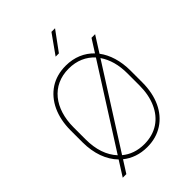

<svg xmlns="http://www.w3.org/2000/svg" viewBox="-275 -1057 1216 1216"><g transform="rotate(-45 333.0 -449.5)"><path d="M601.1 -408.7C601.1 -495.1 578.1 -569.3 537.6 -622.6L605.5 -730H573.2L519 -644.5C472.7 -692.9 409.2 -720.7 332.5 -720.7C278.3 -720.7 231 -707.5 190.9 -681.6C110.8 -628.9 64.9 -532.2 64.9 -408.7V-302.2C64.9 -202.1 95.7 -118.7 149.9 -63.5L86.4 36.6H118.7L170.4 -44.9C213.9 -9.8 269 9.8 333.5 9.8C387.7 9.8 435.1 -3.4 475.6 -29.8C555.7 -82 601.1 -178.7 601.1 -302.2ZM91.8 -409.7C91.8 -576.2 180.7 -694.3 332.5 -694.3C405.3 -694.3 463.4 -667.5 504.9 -622.1L164.6 -86.4C116.2 -138.7 91.8 -210.4 91.8 -302.2ZM574.7 -302.2C574.7 -246.6 565.4 -197.3 546.4 -154.3C508.8 -68.4 435.5 -16.6 333.5 -16.6C273.4 -16.6 223.6 -34.7 184.6 -67.4L522.5 -599.1C557.1 -548.8 574.7 -485.8 574.7 -409.7ZM357.4 -806.2 452.6 -936H420.4L328.1 -806.2Z"/></g></svg>

Font: Vazirmatn Thin
Style: Regular
Weight: 100
Designer: Saber Rastikerdar
Foundry: Saber Rastikerdar
Version: Version 33.003